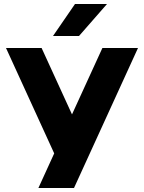

<svg xmlns="http://www.w3.org/2000/svg" viewBox="-20 -730 720 960"><path d="M10 -490H188L340 -158L492 -490H670L350 210H172L251 37ZM245 -550 355 -710H515L375 -550Z"/></svg>

Font: Xolonium
Style: Bold
Weight: 700
Designer: Severin Meyer
Version: Version 4.2